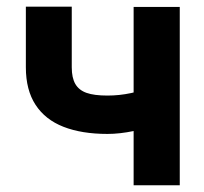

<svg xmlns="http://www.w3.org/2000/svg" viewBox="-20 -551 608 571"><path d="M514.6 0H377.4V-530.3H514.6ZM299.6 -152.7Q223.1 -152.7 168.8 -173.9Q114.6 -195 85.7 -239.3Q56.9 -283.5 56.9 -350.8V-531.1H193.4V-350.8Q193.4 -319.5 204.1 -301.1Q214.8 -282.8 237.4 -274.8Q259.9 -266.8 299.6 -266.8Q335.3 -266.8 369.7 -274.2Q404.1 -281.6 447.7 -296.6V-182.9Q420.4 -170.3 378.3 -161.5Q336.2 -152.7 299.6 -152.7Z"/></svg>

Font: WEMIX Pretendard Variable
Style: Regular
Weight: 400
Designer: Base glyphs from Inter by Rasmus Andersson; Hangeul glyphs from Noto Sans CJK(Source Han Sans) by Jang Soo-young and Kan
Foundry: Kil Hyung-jin
Version: Version 1.000;Glyphs 3.2 (3208)